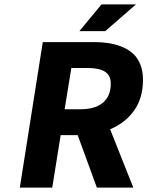

<svg xmlns="http://www.w3.org/2000/svg" viewBox="-20 -850 668 870"><path d="M339.8 -709 439.9 -830.1H596.2L457 -709ZM69.8 0 173.8 -659.2H404.8Q443.4 -659.2 476.1 -653.8Q508.8 -648.4 537.4 -636Q565.9 -623.5 585.7 -604.2Q605.5 -585 616.7 -555.7Q627.9 -526.4 627.9 -488.8Q627.9 -405.8 587.9 -349.4Q547.9 -293 479 -264.2L584 0H418.9L332 -237.8H254.9L216.8 0ZM272.9 -355H345.2Q411.6 -355 446.8 -385Q481.9 -415 481.9 -470.2Q481.9 -508.8 455.3 -525.4Q428.7 -542 375 -542H303.2Z"/></svg>

Font: Office Code Pro Bold Italic
Style: Regular
Weight: 700
Italic angle: -9°
Designer: Nathan Rutzky & Paul D. Hunt
Foundry: Adobe Systems Incorporated
Version: Version 1.004;PS 001.004;hotconv 1.0.70;makeotf.lib2.5.58329